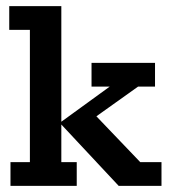

<svg xmlns="http://www.w3.org/2000/svg" viewBox="-20 -603 549 623"><path d="M179 -77H229V0H14V-77H77V-506H10V-583H179V-208L336 -322H277V-399H483V-322H428L247 -193L280 -239L435 -77H504V0H365L179 -199Z"/></svg>

Font: Rokkitt SemiBold
Style: Regular
Weight: 600
Designer: Vernon Adams
Foundry: Vernon Adams
Version: Version 3.103